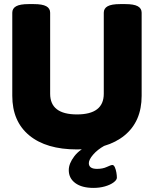

<svg xmlns="http://www.w3.org/2000/svg" viewBox="-20 -722 752 938"><path d="M356 8Q206 8 123 -60.5Q40 -129 40 -254V-660Q40 -681 59 -691.5Q78 -702 120 -702H145Q187 -702 206 -691.5Q225 -681 225 -660V-264Q225 -163 356 -163Q487 -163 487 -264V-660Q487 -681 506 -691.5Q525 -702 567 -702H592Q634 -702 653 -691.5Q672 -681 672 -660V-254Q672 -129 588.5 -60.5Q505 8 356 8ZM437 196Q380 196 348 172.5Q316 149 316 109Q316 77 343 41.5Q370 6 425 -17L490 -10Q456 9 435 33.5Q414 58 414 75Q414 103 454 103Q482 103 502 93.5Q522 84 529 84Q536 84 541 95Q546 106 548.5 120.5Q551 135 551 146Q551 157 535 169Q519 181 493 188.5Q467 196 437 196Z"/></svg>

Font: Asap Black
Style: Regular
Weight: 900
Designer: Pablo Cosgaya
Foundry: Omnibus-Type
Version: Version 3.001; ttfautohint (v1.8.4.7-5d5b)